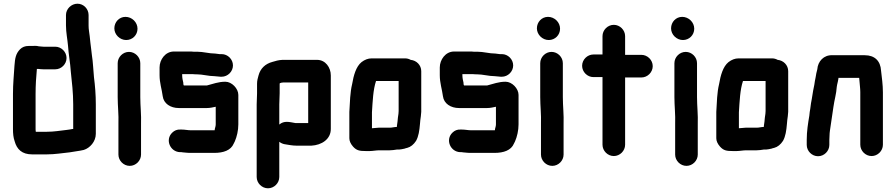

<svg xmlns="http://www.w3.org/2000/svg" viewBox="-20 -789 4833 1036"><path d="M278 -537H214C208 -537 195 -539 190 -539C175 -543 164 -541 149 -541H134C115 -541 100 -535 88 -523C65 -499 61 -475 58 -434C55 -383 50 -338 50 -282V-93C50 -68 52 -47 59 -27C71 17 99 44 153 44H233C277 44 315 37 356 33C381 28 408 26 432 20C465 10 497 -25 497 -67V-226C497 -277 493 -327 487 -373C483 -413 482 -454 476 -490L472 -524C469 -549 466 -571 464 -594C462 -613 458 -630 458 -650V-708C458 -741 431 -769 398 -769C365 -769 336 -741 336 -708V-652C336 -613 344 -578 347 -542C350 -496 359 -451 362 -403C368 -347 375 -288 375 -226V-93H371C361 -91 350 -89 340 -88C304 -84 271 -78 233 -78H173V-81C172 -85 172 -89 172 -93V-282C172 -330 175 -373 179 -417H188C197 -416 205 -415 214 -415H278C311 -415 339 -443 339 -476C339 -509 311 -537 278 -537Z M615 -448V-265C615 -218 621 -168 619 -123V45C619 78 647 106 680 106C713 106 741 78 741 45V-121C743 -168 737 -217 737 -265V-448C737 -481 709 -509 676 -509C643 -509 615 -481 615 -448ZM597 -636C597 -602 627 -573 661 -573C695 -573 722 -600 722 -634C722 -669 692 -698 657 -698C623 -698 597 -670 597 -636Z M1176 -497H1165C1156 -498 1148 -499 1141 -500C1108 -500 1077 -510 1043 -510H1024C1017 -511 1010 -511 1003 -511H918C872 -511 841 -467 841 -425V-383C841 -342 853 -308 858 -270C863 -230 900 -206 945 -206H1096C1114 -206 1129 -210 1144 -213V-118C1144 -110 1141 -100 1139 -93C1139 -91 1139 -89 1138 -86H1011C993 -86 978 -90 959 -90H953C936 -91 921 -85 909 -73C870 -35 898 30 951 32H957C959 32 962 32 965 33L987 35C995 36 1003 36 1011 36H1136C1186 36 1226 22 1241 -14L1247 -26C1258 -51 1266 -85 1266 -118V-277C1266 -311 1231 -348 1196 -348C1158 -348 1129 -336 1097 -328H972C969 -331 969 -340 969 -343C966 -354 963 -370 963 -383V-389H1020C1027 -388 1034 -388 1041 -388C1073 -388 1105 -378 1137 -378C1147 -378 1160 -375 1170 -375H1176C1209 -375 1237 -403 1237 -436C1237 -469 1209 -497 1176 -497Z M1765 -93V-382C1765 -425 1736 -466 1691 -466H1504C1483 -465 1466 -460 1450 -455C1412 -445 1385 -420 1375 -382C1371 -368 1367 -354 1367 -337V-285C1367 -272 1365 -239 1365 -226V166C1365 199 1393 227 1426 227C1459 227 1487 199 1487 166V-24C1496 -17 1505 -13 1515 -11C1535 -8 1557 -3 1581 -3H1660C1716 -6 1765 -38 1765 -93ZM1489 -286V-337L1490 -340C1495 -342 1501 -344 1508 -344H1643V-125H1574C1540 -131 1513 -139 1487 -117V-226C1487 -240 1489 -273 1489 -286Z M2083 -100H2023C2012 -100 1998 -97 1987 -97V-183C1991 -244 1993 -304 2009 -352H2131V-190C2130 -183 2130 -178 2130 -175C2129 -169 2128 -162 2127 -154L2125 -133L2122 -112C2122 -109 2122 -107 2121 -104C2108 -104 2096 -100 2083 -100ZM2027 22H2083C2094 22 2110 20 2121 18H2133C2142 17 2152 16 2163 13C2168 11 2172 10 2177 9C2196 4 2212 -9 2225 -29C2239 -54 2243 -85 2246 -119L2248 -141C2250 -158 2252 -165 2253 -186V-405C2253 -438 2227 -463 2196 -466C2187 -471 2177 -474 2166 -474H1985C1966 -474 1948 -467 1931 -454C1901 -430 1888 -382 1880 -335C1869 -290 1868 -237 1865 -185V-43C1865 -28 1872 -13 1885 2C1904 23 1920 26 1953 26H1976C1990 26 2011 22 2027 22Z M2688 -497H2677C2668 -498 2660 -499 2653 -500C2620 -500 2589 -510 2555 -510H2536C2529 -511 2522 -511 2515 -511H2430C2384 -511 2353 -467 2353 -425V-383C2353 -342 2365 -308 2370 -270C2375 -230 2412 -206 2457 -206H2608C2626 -206 2641 -210 2656 -213V-118C2656 -110 2653 -100 2651 -93C2651 -91 2651 -89 2650 -86H2523C2505 -86 2490 -90 2471 -90H2465C2448 -91 2433 -85 2421 -73C2382 -35 2410 30 2463 32H2469C2471 32 2474 32 2477 33L2499 35C2507 36 2515 36 2523 36H2648C2698 36 2738 22 2753 -14L2759 -26C2770 -51 2778 -85 2778 -118V-277C2778 -311 2743 -348 2708 -348C2670 -348 2641 -336 2609 -328H2484C2481 -331 2481 -340 2481 -343C2478 -354 2475 -370 2475 -383V-389H2532C2539 -388 2546 -388 2553 -388C2585 -388 2617 -378 2649 -378C2659 -378 2672 -375 2682 -375H2688C2721 -375 2749 -403 2749 -436C2749 -469 2721 -497 2688 -497Z M2895 -448V-265C2895 -218 2901 -168 2899 -123V45C2899 78 2927 106 2960 106C2993 106 3021 78 3021 45V-121C3023 -168 3017 -217 3017 -265V-448C3017 -481 2989 -509 2956 -509C2923 -509 2895 -481 2895 -448ZM2877 -636C2877 -602 2907 -573 2941 -573C2975 -573 3002 -600 3002 -634C3002 -669 2972 -698 2937 -698C2903 -698 2877 -670 2877 -636Z M3231 -594V-495H3182C3149 -495 3121 -467 3121 -434C3121 -401 3149 -373 3182 -373H3231V-8C3231 25 3259 53 3292 53C3325 53 3353 25 3353 -8V-371H3441C3474 -371 3502 -399 3502 -432C3502 -465 3474 -493 3441 -493H3353V-594C3353 -627 3325 -655 3292 -655C3259 -655 3231 -627 3231 -594Z M3619 -448V-265C3619 -218 3625 -168 3623 -123V45C3623 78 3651 106 3684 106C3717 106 3745 78 3745 45V-121C3747 -168 3741 -217 3741 -265V-448C3741 -481 3713 -509 3680 -509C3647 -509 3619 -481 3619 -448ZM3601 -636C3601 -602 3631 -573 3665 -573C3699 -573 3726 -600 3726 -634C3726 -669 3696 -698 3661 -698C3627 -698 3601 -670 3601 -636Z M4063 -100H4003C3992 -100 3978 -97 3967 -97V-183C3971 -244 3973 -304 3989 -352H4111V-190C4110 -183 4110 -178 4110 -175C4109 -169 4108 -162 4107 -154L4105 -133L4102 -112C4102 -109 4102 -107 4101 -104C4088 -104 4076 -100 4063 -100ZM4007 22H4063C4074 22 4090 20 4101 18H4113C4122 17 4132 16 4143 13C4148 11 4152 10 4157 9C4176 4 4192 -9 4205 -29C4219 -54 4223 -85 4226 -119L4228 -141C4230 -158 4232 -165 4233 -186V-405C4233 -438 4207 -463 4176 -466C4167 -471 4157 -474 4146 -474H3965C3946 -474 3928 -467 3911 -454C3881 -430 3868 -382 3860 -335C3849 -290 3848 -237 3845 -185V-43C3845 -28 3852 -13 3865 2C3884 23 3900 26 3933 26H3956C3970 26 3991 22 4007 22Z M4455 -7V-34C4455 -39 4455 -46 4456 -57C4456 -66 4457 -75 4458 -83C4463 -124 4472 -171 4477 -212C4482 -249 4493 -284 4495 -320L4497 -332C4500 -343 4502 -354 4504 -365V-369H4616L4618 -347C4619 -331 4622 -311 4622 -292V-8C4622 25 4650 53 4683 53C4716 53 4744 25 4744 -8V-291C4744 -331 4738 -373 4734 -408C4731 -460 4700 -491 4646 -491H4471C4425 -493 4393 -458 4390 -415C4386 -399 4383 -388 4381 -372C4379 -360 4375 -345 4374 -332L4372 -322C4366 -296 4362 -260 4356 -232L4352 -202C4350 -191 4348 -179 4347 -165C4340 -124 4333 -81 4333 -34V-7C4333 26 4361 54 4394 54C4427 54 4455 26 4455 -7Z"/></svg>

Font: Electronic
Style: Ti
Weight: 900
Version: Version 1.011